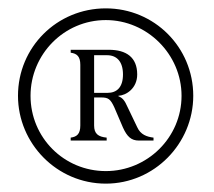

<svg xmlns="http://www.w3.org/2000/svg" viewBox="-20 -825 511 459"><path d="M149 -489H235V-496C215 -498 205 -505 205 -525V-592H222C239 -592 244 -588 253 -569L274 -520C284 -498 294 -489 312 -489H347V-496C331 -498 316 -503 308 -521L285 -569C278 -585 273 -591 263 -595V-596C282 -597 308 -614 308 -647C308 -688 282 -706 240 -706H149V-699C164 -697 172 -690 172 -670V-525C172 -505 164 -498 149 -496ZM23 -596C23 -482 116 -386 233 -386C349 -386 442 -482 442 -596C442 -712 349 -805 233 -805C116 -805 23 -712 23 -596ZM53 -596C53 -695 133 -777 233 -777C332 -777 414 -695 414 -596C414 -496 332 -416 233 -416C133 -416 53 -496 53 -596ZM205 -603V-693H236C259 -693 274 -678 274 -647C274 -616 259 -603 237 -603Z"/></svg>

Font: RL Madena
Style: Regular
Weight: 400
Designer: I Kadek Wantara Putra
Foundry: Roughlines ID
Version: Version 1.000;Glyphs 3.1.2 (3151)